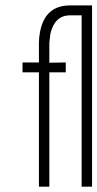

<svg xmlns="http://www.w3.org/2000/svg" viewBox="-20 -700 365 720"><path d="M64.5 -428.7H126V0H165V-428.7H226.6V-465.8L165 -464.8V-539.1Q165 -539.1 168.9 -573.2Q184.6 -640.6 240.2 -642.6H286.1V0H325.2V-679.7H242.2Q148.4 -679.7 129.9 -579.1Q126 -559.6 126 -539.1V-465.8H64.5Z"/></svg>

Font: Post No Bills Jaffna Light
Style: Regular
Weight: 300
Designer: Kosala Senevirathne, Siva Puranthara, Lasantha Premarathna, Tharique Azeez
Foundry: Mooniak
Version: Version 1.220 ; ttfautohint (v1.6)